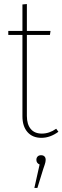

<svg xmlns="http://www.w3.org/2000/svg" viewBox="-20 -672 309 950"><path d="M269 -20Q228 10 185 10Q141 10 116 -18.5Q91 -47 91 -97V-499H21V-519H91V-650L113 -652V-519H230L227 -499H113V-98Q113 -57 132 -34Q151 -11 187 -11Q224 -11 258 -35ZM206 119Q206 129 201 143.5Q196 158 194 164L165 258H150L176 142Q160 135 160 119Q160 109 166 102.5Q172 96 183 96Q194 96 200 102Q206 108 206 119Z"/></svg>

Font: Fira Sans Extra Condensed Thin
Style: Regular
Weight: 250
Width: 1
Designer: Carrois Corporate & Edenspiekermann AG
Foundry: Carrois Corporate GbR & Edenspiekermann AG
Version: Version 4.203